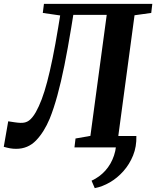

<svg xmlns="http://www.w3.org/2000/svg" viewBox="-48 -763 809 994"><path d="M658 -59Q659.5 -4 641 41.8Q622.5 87.5 591 123Q559.5 158.5 520.8 181Q482 203.5 442.5 211L426 172.5Q467.5 153.5 497.2 120.5Q527 87.5 542.2 42.2Q557.5 -3 553.5 -59ZM331.5 -686 320.5 -618Q303 -511.5 285.5 -424.8Q268 -338 249.2 -269.5Q230.5 -201 209.5 -149Q180.5 -79.5 138.8 -36Q97 7.5 35.5 7.5Q19.5 7.5 4 4.8Q-11.5 2 -28.5 -3L-5.5 -135Q13.5 -132 28.8 -129.8Q44 -127.5 57 -127Q84 -125.5 102 -138.8Q120 -152 137.5 -182.5Q153.5 -211 168 -249.2Q182.5 -287.5 196.2 -339.5Q210 -391.5 224.2 -461Q238.5 -530.5 253.5 -622L263.5 -683L173.5 -696L179.5 -743H740.5L735 -696L648.5 -684L564.5 -59.5L650.5 -39.5L645 0H337.5L343 -46L420 -59.5L504.5 -686Z"/></svg>

Font: Merriweather 28pt
Style: Bold Italic
Weight: 700
Italic angle: -7.8°
Version: Version 2.101